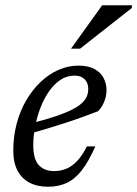

<svg xmlns="http://www.w3.org/2000/svg" viewBox="-20 -700 522 730"><path d="M263.5 -412.5Q233.5 -412.5 209 -395.8Q184.5 -379 165.2 -351Q146 -323 133 -288.2Q120 -253.5 113.2 -217.2Q106.5 -181 106.5 -148.5Q106.5 -94 127.8 -71.8Q149 -49.5 185.5 -49.5Q209.5 -49.5 231 -58Q252.5 -66.5 272.2 -86.8Q292 -107 310.5 -143.5H342.5Q316.5 -84.5 289.8 -51Q263 -17.5 232.2 -3.8Q201.5 10 162.5 10Q121.5 10 92 -5.5Q62.5 -21 46.5 -51.5Q30.5 -82 30.5 -127.5Q30.5 -181.5 43.5 -230.2Q56.5 -279 80 -319Q103.5 -359 134.5 -388.5Q165.5 -418 202.2 -434.2Q239 -450.5 278 -450.5Q316 -450.5 339.5 -437.5Q363 -424.5 374 -403.2Q385 -382 385 -357Q385 -335 376 -312.8Q367 -290.5 352.5 -277Q321 -265 289.2 -253.5Q257.5 -242 225.8 -231.8Q194 -221.5 162.5 -212Q131 -202.5 99.5 -193.5L101.5 -232Q155.5 -245.5 193.2 -258.5Q231 -271.5 255 -283.8Q279 -296 292.2 -308.8Q305.5 -321.5 310.5 -334.5Q315.5 -347.5 315.5 -361.5Q315.5 -377 309.5 -388.2Q303.5 -399.5 292 -406Q280.5 -412.5 263.5 -412.5ZM250 -515 368.5 -680H482L481 -669.5L284.5 -515Z"/></svg>

Font: Newsreader 16pt 16pt
Style: Italic
Weight: 400
Italic angle: -17°
Version: Version 1.003